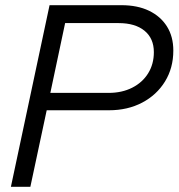

<svg xmlns="http://www.w3.org/2000/svg" viewBox="-20 -720 688 740"><path d="M22 0 171 -700H448Q510 -700 554.5 -678.5Q599 -657 623.5 -618Q648 -579 648 -525Q648 -458 616 -406Q584 -354 528 -324.5Q472 -295 400 -295H160L97 0ZM174 -362H399Q450 -362 489.5 -382Q529 -402 551 -437.5Q573 -473 573 -519Q573 -572 537 -601.5Q501 -631 437 -631H231Z"/></svg>

Font: Red Hat Display VF
Style: Italic
Weight: 300
Italic angle: -12°
Designer: Pentagram, MCKL
Foundry: Pentagram, MCKL
Version: Version 1.010